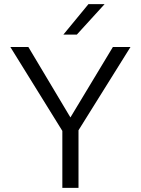

<svg xmlns="http://www.w3.org/2000/svg" viewBox="-20 -907 679 927"><path d="M30 0ZM359 -278V0H281V-275L30 -680H117L320 -340L525 -680H610ZM407 -887H485L351 -740H286Z"/></svg>

Font: Martel Sans Light
Style: Regular
Weight: 300
Designer: Dan Reynolds and Mathieu Réguer
Foundry: Dan Reynolds and Mathieu Réguer
Version: Version 1.002; ttfautohint (v1.1) -l 5 -r 5 -G 72 -x 0 -D la